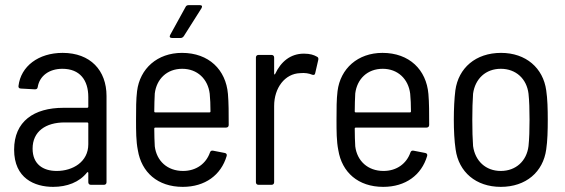

<svg xmlns="http://www.w3.org/2000/svg" viewBox="-20 -720 2200 748"><path d="M224 -514C130 -514 61 -462 52 -385C51 -379 55 -375 61 -375L116 -372C122 -372 126 -374 127 -381C134 -424 171 -452 223 -452C291 -452 324 -408 324 -342V-304C324 -302 322 -300 320 -300H227C112 -300 35 -247 35 -137C35 -25 115 8 187 8C241 8 289 -10 319 -48C322 -51 324 -49 324 -46V-10C324 -4 328 0 334 0H385C391 0 395 -4 395 -10V-346C395 -446 332 -514 224 -514ZM201 -54C148 -54 107 -80 107 -141C107 -208 158 -243 232 -243H320C322 -243 324 -241 324 -239V-158C324 -89 263 -54 201 -54Z M759 -700H715C710 -700 705 -698 703 -693L643 -584C639 -577 642 -572 650 -572H684C689 -572 693 -575 696 -579L765 -688C769 -695 767 -700 759 -700ZM693 -54C632 -54 590 -93 583 -150C582 -169 581 -193 581 -219C581 -222 583 -223 585 -223H861C867 -223 871 -227 871 -233C871 -278 871 -321 868 -354C860 -448 794 -514 689 -514C593 -514 525 -453 514 -365C510 -333 510 -295 510 -253C510 -209 510 -170 517 -135C531 -49 594 8 692 8C779 8 841 -38 863 -112C865 -118 862 -123 856 -124L810 -133C804 -134 800 -132 798 -126C783 -83 745 -54 693 -54ZM690 -452C749 -452 790 -412 797 -355C799 -335 800 -311 800 -286C800 -283 798 -282 796 -282H585C583 -282 581 -283 581 -286C581 -311 582 -335 583 -356C590 -412 630 -452 690 -452Z M1164 -511C1111 -511 1074 -479 1052 -432C1051 -429 1048 -429 1048 -433V-496C1048 -502 1044 -506 1038 -506H987C981 -506 977 -502 977 -496V-10C977 -4 981 0 987 0H1038C1044 0 1048 -4 1048 -10V-307C1048 -378 1090 -433 1149 -435C1168 -437 1184 -434 1196 -429C1202 -427 1207 -428 1208 -435L1220 -487C1221 -492 1220 -497 1215 -499C1203 -506 1188 -511 1164 -511Z M1474 -54C1413 -54 1371 -93 1364 -150C1363 -169 1362 -193 1362 -219C1362 -222 1364 -223 1366 -223H1642C1648 -223 1652 -227 1652 -233C1652 -278 1652 -321 1649 -354C1641 -448 1575 -514 1470 -514C1374 -514 1306 -453 1295 -365C1291 -333 1291 -295 1291 -253C1291 -209 1291 -170 1298 -135C1312 -49 1375 8 1473 8C1560 8 1622 -38 1644 -112C1646 -118 1643 -123 1637 -124L1591 -133C1585 -134 1581 -132 1579 -126C1564 -83 1526 -54 1474 -54ZM1471 -452C1530 -452 1571 -412 1578 -355C1580 -335 1581 -311 1581 -286C1581 -283 1579 -282 1577 -282H1366C1364 -282 1362 -283 1362 -286C1362 -311 1363 -335 1364 -356C1371 -412 1411 -452 1471 -452Z M1931 8C2029 8 2096 -50 2108 -138C2113 -171 2114 -212 2114 -254C2114 -294 2113 -335 2108 -368C2096 -455 2029 -514 1932 -514C1833 -514 1766 -455 1754 -368C1750 -336 1748 -295 1748 -254C1748 -213 1750 -171 1755 -138C1767 -50 1834 8 1931 8ZM1931 -54C1872 -54 1831 -93 1823 -151C1821 -178 1820 -213 1820 -253C1820 -292 1821 -328 1823 -355C1831 -413 1872 -452 1931 -452C1990 -452 2032 -413 2039 -355C2042 -328 2043 -293 2043 -253C2043 -215 2042 -179 2039 -151C2032 -93 1990 -54 1931 -54Z"/></svg>

Font: Barlow Semi Condensed
Style: Regular
Weight: 400
Width: 4
Designer: Jeremy Tribby
Foundry: Tribby Type
Version: Version 1.422;hotconv 1.0.109;makeotfexe 2.5.65596